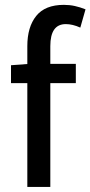

<svg xmlns="http://www.w3.org/2000/svg" viewBox="-20 -754 365 775"><path d="M304.2 -642.6Q272.9 -656.7 245.6 -656.7Q183.1 -656.7 183.1 -567.9V-496.1H286.1V-418.5H183.1V0.5H90.3V-418.5H24.4V-490.7L90.3 -495.6V-567.9Q90.3 -645 126.2 -689.7Q162.1 -734.4 237.8 -734.4Q261.2 -734.4 282.2 -729.7Q303.2 -725.1 325.2 -716.3Z"/></svg>

Font: Pyidaungsu Numbers
Style: Regular
Weight: 400
Designer: Sun Tun
Foundry: MCF
Version: Version 1.083; ttfautohint (v1.8.2)